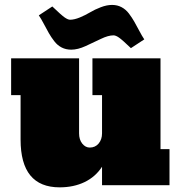

<svg xmlns="http://www.w3.org/2000/svg" viewBox="-20 -764 755 792"><path d="M400.9 -76.2Q374 -34.7 328.9 -12.9Q283.7 8.8 226.1 8.8Q64.9 8.8 64.9 -188V-371.6H25.9V-523.4H306.2V-213.9Q306.2 -188 319.3 -171.6Q332.5 -155.3 350.1 -155.3Q373 -155.3 387 -172.1Q400.9 -189 400.9 -213.9V-371.6H361.3V-523.4H642.1V-148.9H679.2V0H400.9ZM442.4 -743.7Q463.9 -743.7 481.4 -734.4Q499 -725.1 511.7 -708.3Q524.4 -691.4 533.9 -674.8Q543.5 -658.2 554.9 -636.2Q566.4 -614.3 575.2 -601.6L520 -565.4Q484.4 -599.6 470.9 -608.9Q457.5 -618.2 448.2 -618.2Q426.3 -618.2 396 -603.5Q365.7 -588.9 333.3 -574Q300.8 -559.1 273.9 -559.1Q252 -559.1 234.4 -568.1Q216.8 -577.1 203.9 -594Q190.9 -610.8 181.6 -627.2Q172.4 -643.6 160.6 -665.8Q148.9 -688 140.1 -700.7L195.8 -737.3Q232.9 -701.7 246.6 -692.1Q260.3 -682.6 269 -682.6Q286.6 -682.6 309.6 -692.1Q332.5 -701.7 351.6 -713.1Q370.6 -724.6 395.5 -734.1Q420.4 -743.7 442.4 -743.7Z"/></svg>

Font: Bevan
Style: Regular
Weight: 400
Foundry: vernon adams
Version: Version 1.000